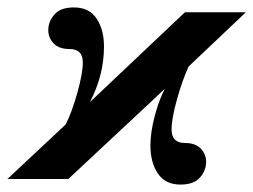

<svg xmlns="http://www.w3.org/2000/svg" viewBox="-70 -482 682 517"><path d="M592 -449 438 -303Q422 -269 407 -216Q392 -163 392 -133Q392 -97 428 -97Q456 -97 470.5 -82Q485 -67 485 -46Q485 -23 468.5 -4Q452 15 416 15Q375 15 355 -15Q335 -45 335 -90Q335 -125 346.5 -169Q358 -213 374 -243L114 0H-50L107 -147Q124 -181 138.5 -233Q153 -285 153 -314Q153 -350 117 -350Q89 -350 74.5 -365Q60 -380 60 -401Q60 -424 76.5 -443Q93 -462 129 -462Q170 -462 190 -432Q210 -402 210 -357Q210 -279 172 -207L428 -449Z"/></svg>

Font: STIX MathJax Main
Style: Bold Italic
Weight: 700
Italic angle: -16.33°
Designer: MicroPress Inc., with final additions and corrections provided by Coen Hoffman, Elsevier (retired)
Version: Version 1.1.1